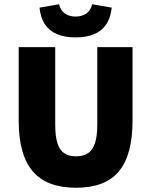

<svg xmlns="http://www.w3.org/2000/svg" viewBox="-20 -872 712 904"><path d="M338 12Q270 12 219 -7Q168 -26 134.5 -65Q101 -104 84.5 -163.5Q68 -223 68 -304V-650H240V-284Q240 -230 250.5 -197.5Q261 -165 282.5 -150.5Q304 -136 338 -136Q372 -136 394 -150.5Q416 -165 427 -197.5Q438 -230 438 -284V-650H604V-304Q604 -223 588 -163.5Q572 -104 539.5 -65Q507 -26 456.5 -7Q406 12 338 12ZM336 -696Q285 -696 249 -711Q213 -726 192 -757Q171 -788 166 -836L258 -852Q265 -823 285.5 -808.5Q306 -794 336 -794Q366 -794 386.5 -808.5Q407 -823 414 -852L506 -836Q501 -788 480 -757Q459 -726 423 -711Q387 -696 336 -696Z"/></svg>

Font: Source Sans 3 ExtraLight Black
Style: Regular
Weight: 900
Version: Version 3.052;hotconv 1.1.0;makeotfexe 2.6.0